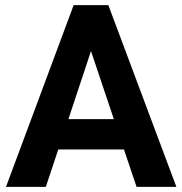

<svg xmlns="http://www.w3.org/2000/svg" viewBox="-20 -731 713 751"><path d="M464.8 -146.5H208L159.2 0H3.4L268.1 -710.9H403.8L669.9 0H514.2ZM247.6 -265.1H425.3L335.9 -531.2Z"/></svg>

Font: Shabnam FD
Style: Bold
Weight: 700
Foundry: DejaVu fonts team - Redesigned by Saber Rastikerdar - Based on Vazir font
Version: Version 5.00;October 20, 2019;FontCreator 12.0.0.2547 64-bit